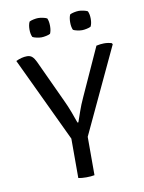

<svg xmlns="http://www.w3.org/2000/svg" viewBox="-81 -758 612 818"><g transform="rotate(-10 225.0 -349.0)"><path d="M365.5 -542Q374 -544 382.8 -545Q391.5 -546 398.5 -546Q417 -546 432 -541L435 -536L261.5 -166V0Q246.5 3 226 3Q205 3 191.5 0V-170.5L18 -537Q43.5 -549 66 -549Q80 -549 88.5 -541.2Q97 -533.5 104 -518.5L190 -333Q201 -310 211.8 -281.5Q222.5 -253 229 -233.5H233Q240.5 -254.5 249 -279.5Q257.5 -304.5 272 -336ZM96.5 -659Q96.5 -679.5 103 -692.5Q109 -696 120.8 -698.5Q132.5 -701 141 -701Q150 -701 161.8 -698.5Q173.5 -696 179.5 -692.5Q185.5 -679.5 185.5 -659Q185.5 -639 179.5 -626Q173.5 -622.5 161.8 -620Q150 -617.5 141 -617.5Q132.5 -617.5 120.8 -620Q109 -622.5 103 -626Q96.5 -639 96.5 -659ZM272.5 -659Q272.5 -679.5 278.5 -692.5Q284.5 -696 296.2 -698.5Q308 -701 317 -701Q325.5 -701 337.2 -698.5Q349 -696 355 -692.5Q361.5 -679.5 361.5 -659Q361.5 -639 355 -626Q349 -622.5 337.2 -620Q325.5 -617.5 317 -617.5Q308 -617.5 296.2 -620Q284.5 -622.5 278.5 -626Q272.5 -639 272.5 -659Z"/></g></svg>

Font: Signika Negative SC Light
Style: Regular
Weight: 300
Designer: Anna Giedryś
Foundry: Anna Giedryś
Version: Version 2.000; ttfautohint (v1.8.3) -l 8 -r 50 -G 200 -x 9 -